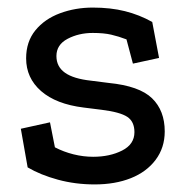

<svg xmlns="http://www.w3.org/2000/svg" viewBox="-20 -471 494 507"><path d="M314 -367Q293 -375 273.5 -379.5Q254 -384 225 -384Q188 -384 158.5 -368.5Q129 -353 129 -323Q129 -295 151.5 -279Q174 -263 220 -258L267 -252Q348 -244 381.5 -211.5Q415 -179 415 -124Q415 -81 391 -49Q367 -17 325.5 -0.5Q284 16 230 16Q179 16 133 3.5Q87 -9 53 -29L35 -131L112 -148L125 -82Q148 -70 174 -63.5Q200 -57 226 -57Q270 -57 302.5 -73.5Q335 -90 335 -122Q335 -150 316 -162.5Q297 -175 249 -181L201 -187Q128 -196 88.5 -230.5Q49 -265 49 -317Q49 -361 73.5 -391Q98 -421 138.5 -436Q179 -451 225 -451Q272 -451 310 -441.5Q348 -432 382 -413L400 -318L331 -303Z"/></svg>

Font: Podkova Medium
Style: Regular
Weight: 500
Designer: Ilya Yudin
Foundry: Cyreal (www.cyreal.org)
Version: Version 2.103